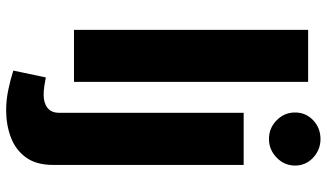

<svg xmlns="http://www.w3.org/2000/svg" viewBox="-236 -594 1047 615"><g transform="rotate(90 287.5 -286.5)"><path d="M340.3 -708Q340.3 -742.7 365.2 -766.1Q390.1 -789.6 425.3 -789.6Q459.5 -789.6 484.9 -766.1Q510.3 -742.7 510.3 -708Q510.3 -673.8 484.9 -649.2Q459.5 -624.5 425.3 -624.5Q390.1 -624.5 365.2 -649.2Q340.3 -673.8 340.3 -708ZM206.1 194.3 228 90.3Q240.2 92.8 255.6 95Q271 97.2 283.7 97.2Q309.6 97.2 325.4 85Q341.3 72.8 341.3 47.4V-543.5H508.3V66.9Q508.3 121.1 484.1 154.1Q460 187 420.2 202.1Q380.4 217.3 333 217.3Q300.3 217.3 267.6 210.4Q234.9 203.6 206.1 194.3ZM242.2 0H75.7V-750H242.2Z"/></g></svg>

Font: Estedad-FD ExtraBold
Style: Regular
Weight: 800
Designer: Amin Abedi
Version: Version 7.3